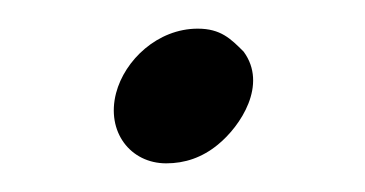

<svg xmlns="http://www.w3.org/2000/svg" viewBox="-20 -407 255 134"><path d="M61 -342C54 -315 71 -293 96 -293C109 -293 121 -297 132 -306C148 -319 167 -348 150 -371C141 -380 134 -387 118 -387C90 -387 67 -365 61 -342Z"/></svg>

Font: Dictator
Style: Ita
Weight: 500
Version: Version MIL.1277